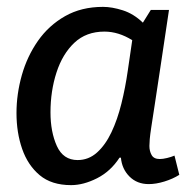

<svg xmlns="http://www.w3.org/2000/svg" viewBox="-20 -526 551 559"><path d="M419 -497H472Q457 -397 447 -330Q437 -263 430.5 -221Q424 -179 420.5 -156Q417 -133 416 -121Q415 -109 415 -101Q415 -86 421.5 -74.5Q428 -63 445 -63Q454 -63 466.5 -66Q479 -69 488 -73L502 -17Q483 -5 458.5 2.5Q434 10 413 10Q379 10 357 -12Q335 -34 332 -67H328Q302 -27 262.5 -7Q223 13 187 13Q130 13 95.5 -16Q61 -45 44.5 -92.5Q28 -140 28 -197Q28 -252 43.5 -307Q59 -362 90.5 -407Q122 -452 169.5 -479Q217 -506 280 -506Q306 -506 337.5 -496Q369 -486 396 -460ZM127 -199Q127 -142 145.5 -101Q164 -60 206 -60Q238 -60 262.5 -82Q287 -104 304.5 -141Q322 -178 333.5 -224.5Q345 -271 352 -320L365 -409Q325 -434 284 -434Q231 -434 196.5 -401.5Q162 -369 144.5 -315Q127 -261 127 -199Z"/></svg>

Font: Rosario SemiBold
Style: Italic
Weight: 600
Italic angle: -8.05°
Designer: Hector Gatti
Foundry: Omnibus Type
Version: Version 1.101; ttfautohint (v1.8.1.43-b0c9)